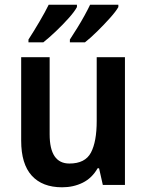

<svg xmlns="http://www.w3.org/2000/svg" viewBox="-20 -786 624 816"><path d="M511 -543V0H417L401 -71H395Q371 -29 331.5 -9.5Q292 10 244 10Q160 10 115 -39.5Q70 -89 70 -188V-543H191V-215Q191 -91 275 -91Q342 -91 366.5 -137.5Q391 -184 391 -272V-543ZM483 -756Q473 -738 447.5 -709.5Q422 -681 393 -652.5Q364 -624 341 -606H277V-618Q292 -641 308.5 -667.5Q325 -694 339.5 -720.5Q354 -747 363 -766H483ZM307 -756Q297 -737 272 -709Q247 -681 217.5 -653Q188 -625 164 -606H101V-618Q123 -652 148 -694.5Q173 -737 187 -766H307Z"/></svg>

Font: Noto Sans SemiCondensed SemiBold
Style: Regular
Weight: 600
Width: 4
Designer: Monotype Design Team
Foundry: Monotype Imaging Inc.
Version: Version 2.013; ttfautohint (v1.8.4.7-5d5b)